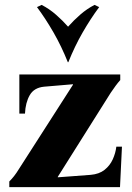

<svg xmlns="http://www.w3.org/2000/svg" viewBox="-20 -764 541 784"><path d="M18 0V-23Q28 -33 37.5 -45Q47 -57 58 -75L278 -418V-420L160 -410Q119 -406 101.5 -375.5Q84 -345 82 -300H59V-460H471V-437Q462 -427 452 -413.5Q442 -400 432 -385L216 -42V-40L350 -50Q385 -53 407 -70.5Q429 -88 440.5 -113.5Q452 -139 455 -165H478L470 0ZM366 -744 385 -735Q350 -688 317.5 -631.5Q285 -575 259 -510H257Q231 -575 198.5 -631.5Q166 -688 131 -735L150 -744Q181 -728 208 -704.5Q235 -681 258 -655Q281 -681 308 -704.5Q335 -728 366 -744Z"/></svg>

Font: Bona Nova SC
Style: Bold
Weight: 700
Designer: Mateusz Machalski
Foundry: Capitalics
Version: Version 4.001; ttfautohint (v1.8.4.7-5d5b)